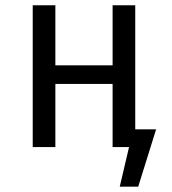

<svg xmlns="http://www.w3.org/2000/svg" viewBox="-20 -560 655 731"><path d="M408.7 0V-240.5H190.8V0H104.6V-540H190.8V-311.3H408.7V-540H494.9V-67.7H574.4L506.2 150.8H435.9L471.3 0Z"/></svg>

Font: FiraCode Nerd Font
Style: Regular
Weight: 400
Designer: Carrois Corporate, Edenspiekermann AG, Nikita Prokopov
Foundry: Carrois Corporate, Edenspiekermann AG, Nikita Prokopov
Version: Version 6.002;Nerd Fonts 3.4.0